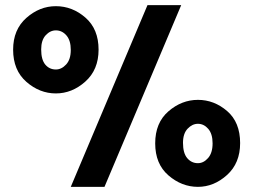

<svg xmlns="http://www.w3.org/2000/svg" viewBox="-20 -726 986 746"><path d="M684 -706 386 0H255L553 -706ZM31 -533Q31 -611 82.5 -656.5Q134 -702 197 -702Q261 -702 312 -657.5Q363 -613 363 -533Q363 -455 311.5 -409Q260 -363 197 -363Q134 -363 82.5 -408Q31 -453 31 -533ZM140 -534Q140 -494 156 -475Q172 -456 197 -456Q219 -456 237 -475.5Q255 -495 255 -532Q255 -569 238 -588.5Q221 -608 197 -608Q175 -608 157.5 -589Q140 -570 140 -534ZM583 -169Q583 -249 634.5 -293.5Q686 -338 749 -338Q812 -338 862.5 -294.5Q913 -251 913 -170Q913 -92 862 -46Q811 0 749 0Q686 0 634.5 -44.5Q583 -89 583 -169ZM691 -171Q691 -131 707.5 -111.5Q724 -92 749 -92Q771 -92 788.5 -112Q806 -132 806 -169Q806 -206 789 -225.5Q772 -245 749 -245Q727 -245 709 -226Q691 -207 691 -171Z"/></svg>

Font: Palanquin Dark
Style: Regular
Weight: 400
Designer: Pria Ravichandran
Version: Version 1.001